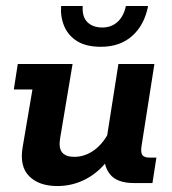

<svg xmlns="http://www.w3.org/2000/svg" viewBox="-20 -615 579 645"><path d="M172.6 10Q111.3 10 78.2 -22.9Q45.1 -55.8 56.1 -120.8L89 -314.5H26.4L39.7 -400H223.8L182 -150.7Q176.5 -117.5 188.8 -102.8Q201.2 -88.1 229.5 -88.1Q264.7 -88.1 295.7 -110.1Q326.7 -132 349.4 -177.2L336.9 -140L377.8 -400H498.7L455.8 -126.5Q452 -105.2 457.5 -95.4Q463.1 -85.5 482.7 -85.5H505.4L492.1 0H431.1Q372 0 348.7 -30.6Q325.3 -61.1 331.6 -107.4L333.6 -122.9L351.2 -89Q317.2 -40 271.4 -15Q225.6 10 172.6 10ZM318.9 -457.8Q269.7 -457.8 239.4 -476.6Q209.1 -495.4 195.8 -526.9Q182.5 -558.5 185.3 -594.8H257.9Q255.4 -558.3 273.8 -540.4Q292.2 -522.6 323.7 -522.6Q353.9 -522.6 374.6 -541.2Q395.4 -559.8 402.9 -594.8H477.5Q465.2 -531.2 424.3 -494.5Q383.3 -457.8 318.9 -457.8Z"/></svg>

Font: Rokkitt SemiBold
Style: Italic
Weight: 600
Italic angle: -9°
Designer: Vernon Adams
Foundry: Vernon Adams
Version: Version 3.103